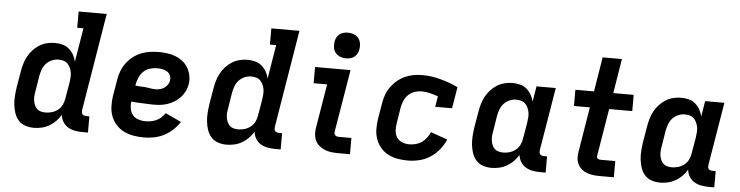

<svg xmlns="http://www.w3.org/2000/svg" viewBox="-46 -966 4592 1191"><g transform="rotate(5 2250.0 -371.0)"><path d="M189 8Q161 8 135.5 -0.5Q110 -9 93 -28Q76 -47 67.5 -72Q59 -97 56 -123.5Q53 -150 55 -177.5Q57 -205 61 -233L78 -333Q82 -357 89 -381Q96 -405 108 -427.5Q120 -450 138 -469.5Q156 -489 178 -502.5Q200 -516 224.5 -522Q249 -528 273 -528Q297 -528 320.5 -522Q344 -516 361.5 -501Q379 -486 390.5 -466Q402 -446 407 -423L442 -634H403V-735H578L478 -129Q477 -121 477.5 -114Q478 -107 482.5 -102Q487 -97 493.5 -95Q500 -93 508 -93H526V8H491Q466 8 443 3.5Q420 -1 401 -12.5Q382 -24 370 -43.5Q358 -63 355 -87Q342 -65 323.5 -46.5Q305 -28 283 -15.5Q261 -3 236.5 2.5Q212 8 189 8ZM253 -93Q273 -93 293 -99Q313 -105 330 -118.5Q347 -132 356 -151Q365 -170 368 -190L385 -290Q387 -306 388.5 -322Q390 -338 387.5 -353.5Q385 -369 378.5 -383Q372 -397 362 -407.5Q352 -418 336.5 -422.5Q321 -427 305 -427Q285 -427 264.5 -418.5Q244 -410 229 -394Q214 -378 206.5 -357.5Q199 -337 195 -317L179 -217Q176 -202 175 -187Q174 -172 176.5 -158Q179 -144 184.5 -131.5Q190 -119 200 -109.5Q210 -100 224 -96.5Q238 -93 253 -93Z M875 8Q841 8 809 2.5Q777 -3 749.5 -16.5Q722 -30 701 -53Q680 -76 669 -105Q658 -134 657 -167Q656 -200 661 -233L678 -333Q682 -360 692 -387Q702 -414 719 -437.5Q736 -461 759.5 -479.5Q783 -498 810 -509Q837 -520 864.5 -524Q892 -528 919 -528Q947 -528 974 -524.5Q1001 -521 1026 -511Q1051 -501 1071 -485Q1091 -469 1104 -446.5Q1117 -424 1122 -397.5Q1127 -371 1122 -343Q1119 -322 1108.5 -301Q1098 -280 1082 -262.5Q1066 -245 1045.5 -232.5Q1025 -220 1003.5 -212.5Q982 -205 960 -202.5Q938 -200 916 -200Q899 -200 881.5 -201Q864 -202 846.5 -202.5Q829 -203 812 -204Q795 -205 777 -207Q774 -184 778 -162Q782 -140 795.5 -123.5Q809 -107 830.5 -100Q852 -93 875 -93Q892 -93 909 -96Q926 -99 942.5 -106.5Q959 -114 972.5 -126.5Q986 -139 996 -154L1095 -108Q1077 -80 1052 -57Q1027 -34 997.5 -19Q968 -4 936.5 2Q905 8 875 8ZM921 -296Q934 -296 948 -299.5Q962 -303 974 -311Q986 -319 994.5 -331.5Q1003 -344 1005 -358Q1008 -374 1001.5 -389Q995 -404 981.5 -412.5Q968 -421 952 -424Q936 -427 920 -427Q898 -427 875.5 -420.5Q853 -414 835.5 -398Q818 -382 808.5 -360Q799 -338 795 -317L794 -308Q803 -307 812 -306Q821 -305 830 -305Q841 -305 852.5 -304Q864 -303 875 -301Q886 -299 897.5 -297.5Q909 -296 921 -296Z M1389 8Q1361 8 1335.5 -0.5Q1310 -9 1293 -28Q1276 -47 1267.5 -72Q1259 -97 1256 -123.5Q1253 -150 1255 -177.5Q1257 -205 1261 -233L1278 -333Q1282 -357 1289 -381Q1296 -405 1308 -427.5Q1320 -450 1338 -469.5Q1356 -489 1378 -502.5Q1400 -516 1424.5 -522Q1449 -528 1473 -528Q1497 -528 1520.5 -522Q1544 -516 1561.5 -501Q1579 -486 1590.5 -466Q1602 -446 1607 -423L1642 -634H1603V-735H1778L1678 -129Q1677 -121 1677.5 -114Q1678 -107 1682.5 -102Q1687 -97 1693.5 -95Q1700 -93 1708 -93H1726V8H1691Q1666 8 1643 3.5Q1620 -1 1601 -12.5Q1582 -24 1570 -43.5Q1558 -63 1555 -87Q1542 -65 1523.5 -46.5Q1505 -28 1483 -15.5Q1461 -3 1436.5 2.5Q1412 8 1389 8ZM1453 -93Q1473 -93 1493 -99Q1513 -105 1530 -118.5Q1547 -132 1556 -151Q1565 -170 1568 -190L1585 -290Q1587 -306 1588.5 -322Q1590 -338 1587.5 -353.5Q1585 -369 1578.5 -383Q1572 -397 1562 -407.5Q1552 -418 1536.5 -422.5Q1521 -427 1505 -427Q1485 -427 1464.5 -418.5Q1444 -410 1429 -394Q1414 -378 1406.5 -357.5Q1399 -337 1395 -317L1379 -217Q1376 -202 1375 -187Q1374 -172 1376.5 -158Q1379 -144 1384.5 -131.5Q1390 -119 1400 -109.5Q1410 -100 1424 -96.5Q1438 -93 1453 -93Z M2082 0Q2061 0 2040 -2.5Q2019 -5 1999.5 -13Q1980 -21 1964.5 -34Q1949 -47 1940.5 -65Q1932 -83 1930.5 -104Q1929 -125 1933 -147L1978 -419H1894V-520H2115L2050 -130Q2049 -124 2051 -117.5Q2053 -111 2058 -107Q2063 -103 2069 -102Q2075 -101 2082 -101H2157V0ZM2079 -590Q2060 -590 2043 -597Q2026 -604 2014.5 -618Q2003 -632 2000.5 -651Q1998 -670 2001 -689Q2003 -702 2010 -714.5Q2017 -727 2028.5 -735.5Q2040 -744 2053.5 -747Q2067 -750 2080 -750Q2099 -750 2116.5 -743Q2134 -736 2145 -722Q2156 -708 2159 -689Q2162 -670 2158 -651Q2156 -638 2149 -625.5Q2142 -613 2130.5 -604.5Q2119 -596 2105.5 -593Q2092 -590 2079 -590Z M2518 8Q2485 8 2453.5 2.5Q2422 -3 2395 -17Q2368 -31 2348 -54.5Q2328 -78 2317.5 -107Q2307 -136 2306.5 -168Q2306 -200 2311 -233L2328 -333Q2332 -360 2341.5 -386Q2351 -412 2368 -435.5Q2385 -459 2407.5 -477.5Q2430 -496 2456 -507.5Q2482 -519 2509 -523.5Q2536 -528 2563 -528Q2593 -528 2622 -523.5Q2651 -519 2678.5 -511.5Q2706 -504 2732.5 -494.5Q2759 -485 2785 -472L2763 -339H2658L2669 -405Q2644 -414 2618 -420.5Q2592 -427 2565 -427Q2544 -427 2522 -419.5Q2500 -412 2483.5 -396Q2467 -380 2458 -359Q2449 -338 2445 -317L2429 -217Q2425 -193 2426.5 -169.5Q2428 -146 2440 -128Q2452 -110 2473 -101.5Q2494 -93 2518 -93Q2537 -93 2557 -98Q2577 -103 2594.5 -115Q2612 -127 2624.5 -144Q2637 -161 2646 -180L2750 -143Q2736 -110 2712 -80Q2688 -50 2656 -29.5Q2624 -9 2588 -0.5Q2552 8 2518 8Z M3039 8Q3011 8 2985.5 -0.5Q2960 -9 2943 -28Q2926 -47 2917.5 -72Q2909 -97 2906 -123.5Q2903 -150 2905 -177.5Q2907 -205 2911 -233L2928 -333Q2932 -357 2939 -381Q2946 -405 2958 -427.5Q2970 -450 2988 -469.5Q3006 -489 3028 -502.5Q3050 -516 3074.5 -522Q3099 -528 3123 -528Q3147 -528 3170.5 -522Q3194 -516 3211.5 -501Q3229 -486 3240.5 -466Q3252 -446 3257 -423L3273 -520H3393L3328 -129Q3327 -121 3327.5 -114Q3328 -107 3332.5 -102Q3337 -97 3343.5 -95Q3350 -93 3358 -93H3376V8H3341Q3316 8 3293 3.5Q3270 -1 3251 -12.5Q3232 -24 3220 -43.5Q3208 -63 3205 -87Q3192 -65 3173.5 -46.5Q3155 -28 3133 -15.5Q3111 -3 3086.5 2.5Q3062 8 3039 8ZM3103 -93Q3123 -93 3143 -99Q3163 -105 3180 -118.5Q3197 -132 3206 -151Q3215 -170 3218 -190L3235 -290Q3237 -306 3238.5 -322Q3240 -338 3237.5 -353.5Q3235 -369 3228.5 -383Q3222 -397 3212 -407.5Q3202 -418 3186.5 -422.5Q3171 -427 3155 -427Q3135 -427 3114.5 -418.5Q3094 -410 3079 -394Q3064 -378 3056.5 -357.5Q3049 -337 3045 -317L3029 -217Q3026 -202 3025 -187Q3024 -172 3026.5 -158Q3029 -144 3034.5 -131.5Q3040 -119 3050 -109.5Q3060 -100 3074 -96.5Q3088 -93 3103 -93Z M3710 0Q3689 0 3669.5 -2.5Q3650 -5 3631.5 -12Q3613 -19 3598.5 -31.5Q3584 -44 3575.5 -61Q3567 -78 3565.5 -98Q3564 -118 3568 -139L3614 -419H3515V-520H3631L3666 -735H3786L3751 -520H3878V-419H3734L3685 -122Q3684 -117 3686 -112.5Q3688 -108 3691.5 -105.5Q3695 -103 3699.5 -102Q3704 -101 3709 -101H3800V0Z M4089 8Q4061 8 4035.5 -0.5Q4010 -9 3993 -28Q3976 -47 3967.5 -72Q3959 -97 3956 -123.5Q3953 -150 3955 -177.5Q3957 -205 3961 -233L3978 -333Q3982 -357 3989 -381Q3996 -405 4008 -427.5Q4020 -450 4038 -469.5Q4056 -489 4078 -502.5Q4100 -516 4124.5 -522Q4149 -528 4173 -528Q4197 -528 4220.5 -522Q4244 -516 4261.5 -501Q4279 -486 4290.5 -466Q4302 -446 4307 -423L4323 -520H4443L4378 -129Q4377 -121 4377.5 -114Q4378 -107 4382.5 -102Q4387 -97 4393.5 -95Q4400 -93 4408 -93H4426V8H4391Q4366 8 4343 3.5Q4320 -1 4301 -12.5Q4282 -24 4270 -43.5Q4258 -63 4255 -87Q4242 -65 4223.5 -46.5Q4205 -28 4183 -15.5Q4161 -3 4136.5 2.5Q4112 8 4089 8ZM4153 -93Q4173 -93 4193 -99Q4213 -105 4230 -118.5Q4247 -132 4256 -151Q4265 -170 4268 -190L4285 -290Q4287 -306 4288.5 -322Q4290 -338 4287.5 -353.5Q4285 -369 4278.5 -383Q4272 -397 4262 -407.5Q4252 -418 4236.5 -422.5Q4221 -427 4205 -427Q4185 -427 4164.5 -418.5Q4144 -410 4129 -394Q4114 -378 4106.5 -357.5Q4099 -337 4095 -317L4079 -217Q4076 -202 4075 -187Q4074 -172 4076.5 -158Q4079 -144 4084.5 -131.5Q4090 -119 4100 -109.5Q4110 -100 4124 -96.5Q4138 -93 4153 -93Z"/></g></svg>

Font: Iosevka Etoile
Style: Bold Italic
Weight: 700
Italic angle: -9°
Designer: Belleve Invis
Foundry: Belleve Invis
Version: Version 28.1.0; ttfautohint (v1.8.4)